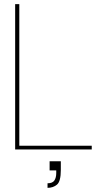

<svg xmlns="http://www.w3.org/2000/svg" viewBox="-20 -720 483 925"><path d="M53 0V-700H73V-18H422V0ZM209 185V163Q233 163 242 149.5Q251 136 251 113V101H219V57H273Q273 69 273 80Q273 91 273 99Q273 154 254.5 169.5Q236 185 209 185Z"/></svg>

Font: DM Sans 36pt Thin
Style: Regular
Weight: 250
Designer: Colophon Foundry, Jonny Pinhorn
Foundry: Colophon Foundry
Version: Version 4.004;gftools[0.9.30]